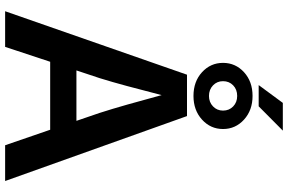

<svg xmlns="http://www.w3.org/2000/svg" viewBox="-212 -940 1151 768"><g transform="rotate(90 364.0 -555.5)"><path d="M24.4 0 278.3 -727.5H443.8L703.6 0H560.5L498.5 -180.2H226.6L167 0ZM261.2 -285.2H462.9L431.2 -377.9Q415 -428.2 397.7 -489.3Q380.4 -550.3 359.9 -626Q340.3 -549.8 323.7 -488Q307.1 -426.3 292 -377.9ZM363.3 -753.4Q305.7 -753.4 268.3 -787.6Q231 -821.8 231 -871.6Q231 -921.4 268.3 -955.6Q305.7 -989.7 363.3 -989.7Q420.4 -989.7 458 -955.6Q495.6 -921.4 495.6 -871.6Q495.6 -821.8 458 -787.6Q420.4 -753.4 363.3 -753.4ZM363.3 -815.4Q388.2 -815.4 405 -831.5Q421.9 -847.7 421.9 -871.6Q421.9 -896 405.3 -912.1Q388.7 -928.2 363.3 -928.2Q337.4 -928.2 320.8 -912.1Q304.2 -896 304.2 -871.6Q304.2 -847.7 321 -831.5Q337.9 -815.4 363.3 -815.4ZM319.8 -1014.2 391.1 -1110.8H502L404.8 -1014.2Z"/></g></svg>

Font: Inter-SemiBold
Style: Regular
Weight: 600
Designer: Rasmus Andersson
Foundry: rsms
Version: Version 4.000;git-a52131595